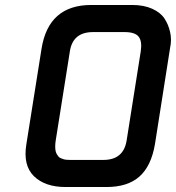

<svg xmlns="http://www.w3.org/2000/svg" viewBox="-20 -752 708 772"><path d="M86 -172 147 -556Q175 -732 347 -732H511Q558 -732 591.5 -717Q625 -702 641 -678Q657 -654 664 -623Q671 -592 664 -560L603 -172Q588 -84 540.5 -42Q493 0 408 0H244Q161 0 116.5 -43.5Q72 -87 86 -172ZM204 -187Q202 -174 202 -163.5Q202 -153 203.5 -145.5Q205 -138 208.5 -132Q212 -126 215.5 -122Q219 -118 225.5 -115.5Q232 -113 236.5 -111.5Q241 -110 249.5 -109.5Q258 -109 262 -109Q266 -109 275 -109H396Q476 -109 489 -186L546 -546Q552 -586 537.5 -604.5Q523 -623 481 -623H354Q273 -623 261 -546Z"/></svg>

Font: Exo
Style: DemiBoldItalic
Weight: 600
Designer: Natanael Gama
Version: Version 1